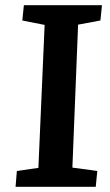

<svg xmlns="http://www.w3.org/2000/svg" viewBox="-20 -720 425 740"><path d="M152 -624 66 -641 72 -700H373L367 -641L281 -625L259 -74L355 -61L349 0H40L45 -61L128 -73Z"/></svg>

Font: Literata 12pt SemiBold
Style: Italic
Weight: 600
Italic angle: -2°
Designer: Latin by Veronika Burian and Jose Scaglione. Greek by Irene Vlachou. Cyrillic by Vera Evstafieva
Foundry: TypeTogether
Version: Version 3.002